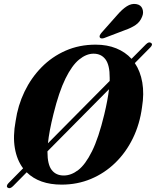

<svg xmlns="http://www.w3.org/2000/svg" viewBox="-20 -941 803 989"><path d="M19.5 25.5Q14.5 22.5 15.8 15.5Q17 8.5 24.5 1.5L99 -74Q67 -116.5 56.5 -178Q46 -239.5 60.5 -317.5Q72 -397.5 106.2 -468.8Q140.5 -540 194 -594.5Q247.5 -649 318 -680Q388.5 -711 472.5 -711Q532 -711 578.8 -692Q625.5 -673 657.5 -638L731.5 -712.5Q747 -728 758 -720Q769.5 -712 754 -696.5L674.5 -616Q703 -574 713 -516.2Q723 -458.5 711.5 -388.5Q700 -301.5 664.5 -228.8Q629 -156 574 -102.5Q519 -49 448.8 -19.5Q378.5 10 297.5 10Q182 10 117.5 -53.5L47 18Q30.5 34 19.5 25.5ZM255.5 -354Q233 -264 227 -203L545 -524Q545 -532.5 545 -540Q545.5 -605.5 523.5 -635Q501.5 -664.5 462 -664.5Q424.5 -664.5 387.5 -634.2Q350.5 -604 317 -535.8Q283.5 -467.5 255.5 -354ZM308.5 -37Q346.5 -37 383.2 -65.2Q420 -93.5 454 -162Q488 -230.5 517 -351Q535 -426 541.5 -481.5L224.5 -161.5Q224.5 -161 224.5 -158Q224.5 -93.5 246.5 -65.2Q268.5 -37 308.5 -37ZM584.5 -864.5Q609.5 -893.5 633.5 -908.8Q657.5 -924 681.5 -920Q706 -916 713.5 -895.8Q721 -875.5 712 -855Q701.5 -828 678.8 -812.5Q656 -797 624 -786L516.5 -745Q509.5 -742.5 503 -743Q496.5 -743.5 494 -748.5Q491.5 -754 494.5 -760Q497.5 -766 503 -772.5Z"/></svg>

Font: Fraunces 144pt S050
Style: Bold Italic
Weight: 700
Italic angle: -16°
Version: Version 1.000; ttfautohint (v1.8.3)